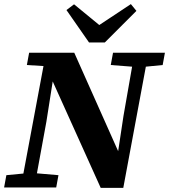

<svg xmlns="http://www.w3.org/2000/svg" viewBox="-38 -914 824 936"><path d="M502 -597 513 -657H766L755 -597L673 -589L563 2H453L219 -517L188 -320L142 -69L247 -60L236 0H-18L-7 -60L76 -68L174 -592L93 -597L104 -657H324L538 -177L564 -349L606 -589ZM323 -893 446 -792 600 -894 627 -861 473 -707H396L286 -865Z"/></svg>

Font: Source Serif 4 SmText
Style: Bold Italic
Weight: 700
Italic angle: -12°
Designer: Frank Grießhammer
Foundry: Adobe
Version: Version 4.005;hotconv 1.1.0;makeotfexe 2.6.0